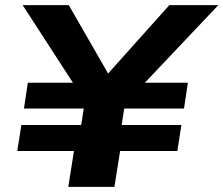

<svg xmlns="http://www.w3.org/2000/svg" viewBox="-20 -725 867 745"><path d="M245 0 267 -139H47L63 -240H295L305 -304H73L88 -404H289L274 -387L68 -705H247L401 -437H397L637 -705H827L526 -387L515 -404H709L694 -304H462L452 -240H684L668 -139H446L424 0Z"/></svg>

Font: Nunito Sans 7pt Expanded ExtraBold
Style: Italic
Weight: 800
Width: 7
Italic angle: -9°
Designer: Vernon Adams
Foundry: Vernon Adams
Version: Version 3.101;gftools[0.9.27]